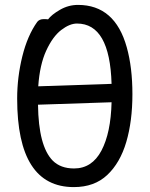

<svg xmlns="http://www.w3.org/2000/svg" viewBox="-20 -739 610 783"><path d="M282 -52Q355 -52 393.5 -124.5Q432 -197 435 -322L135 -312Q137 -143 195 -84Q227 -52 282 -52ZM136 -387 435 -397Q428 -643 294 -643Q264 -643 229.5 -616.5Q195 -590 168.5 -532.5Q142 -475 136 -387ZM281 24Q50 24 50 -337Q50 -424 71 -509Q92 -594 132 -650Q141 -661 158 -661Q174 -661 176 -660Q190 -679 224.5 -699Q259 -719 298 -719Q449 -719 497 -546Q520 -464 520 -355Q520 -245 495 -160Q470 -75 417.5 -25.5Q365 24 281 24Z"/></svg>

Font: LXGW WenKai Lite
Style: Bold
Weight: 700
Designer: LXGW / Fontworks Inc.
Foundry: LXGW / Fontworks Inc.
Version: Version 1.330;April 28, 2024